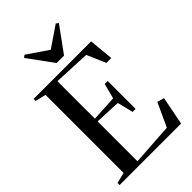

<svg xmlns="http://www.w3.org/2000/svg" viewBox="-284 -1072 1172 1172"><g transform="rotate(-45 302.0 -486.5)"><path d="M88.5 -35V-709L19.5 -725V-743H516.5L531.5 -584H489.5L436.5 -706L199 -716.5V-393L365.5 -402L391 -500.5H417V-259.5H391L365.5 -362L199 -369.5V-25.5L470.5 -43.5L541 -196L586 -183.5L550 0H19V-18ZM274 -798.5 155.5 -961 171 -973 306 -881 441 -973 456.5 -961 338 -798.5Z"/></g></svg>

Font: Merriweather 144pt
Style: Regular
Weight: 400
Version: Version 2.100